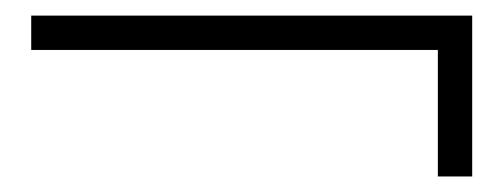

<svg xmlns="http://www.w3.org/2000/svg" viewBox="-20 -479 645 246"><path d="M585 -459V-252.9H541V-415H20V-459Z"/></svg>

Font: YBG Kramawirya
Style: Regular
Weight: 400
Designer: R.S. Wihananto
Foundry: R.S. Wihananto
Version: Version 2.0.1